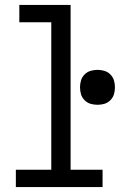

<svg xmlns="http://www.w3.org/2000/svg" viewBox="-20 -755 540 775"><path d="M44 0V-70H187V-665H58V-735H265V-70H394V0ZM374 -332Q359 -332 345.5 -336Q332 -340 321.5 -350.5Q311 -361 307 -374.5Q303 -388 303 -403Q303 -417 307 -430.5Q311 -444 321.5 -454.5Q332 -465 345.5 -469Q359 -473 374 -473Q388 -473 401.5 -469Q415 -465 425.5 -454.5Q436 -444 440 -430.5Q444 -417 444 -403Q444 -388 440 -374.5Q436 -361 425.5 -350.5Q415 -340 401.5 -336Q388 -332 374 -332Z"/></svg>

Font: Iosevka SS18
Style: Regular
Weight: 400
Monospace: yes
Designer: Belleve Invis
Foundry: Belleve Invis
Version: Version 25.1.1; ttfautohint (v1.8.4)